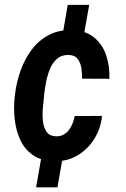

<svg xmlns="http://www.w3.org/2000/svg" viewBox="-20 -664 527 803"><path d="M353 -643.6 328.1 -501.5H238.8L263.2 -643.6ZM245.1 -22 220.2 119.6H130.9L155.8 -22ZM213.9 -93.8Q237.8 -93.3 253.9 -106Q270 -118.7 279.3 -138.4Q288.6 -158.2 292.5 -178.7L406.7 -179.2Q401.4 -127 374.5 -83.5Q347.7 -40 304.4 -14.2Q261.2 11.7 206.1 10.3Q152.3 8.8 117.7 -15.4Q83 -39.6 64.9 -78.6Q46.9 -117.7 41.7 -164.1Q36.6 -210.4 41 -254.9L43 -271Q48.8 -319.8 65.7 -367.7Q82.5 -415.5 111.6 -454.8Q140.6 -494.1 182.6 -516.8Q224.6 -539.6 280.8 -538.1Q337.9 -536.6 373.3 -507.6Q408.7 -478.5 424.1 -432.6Q439.5 -386.7 437.5 -334.5L323.2 -335Q323.7 -354.5 320.6 -377.2Q317.4 -399.9 305.7 -416.5Q293.9 -433.1 268.6 -434.1Q238.3 -435.1 219 -418.5Q199.7 -401.9 189 -375.7Q178.2 -349.6 172.9 -321.5Q167.5 -293.5 165 -271L163.6 -255.4Q161.6 -238.3 159.2 -211.9Q156.7 -185.5 159.4 -158.7Q162.1 -131.8 174.3 -113.5Q186.5 -95.2 213.9 -93.8Z"/></svg>

Font: Roboto Condensed SemiBold
Style: Italic
Weight: 600
Italic angle: -12°
Designer: Christian Robertson
Foundry: Google
Version: Version 3.008; 2023